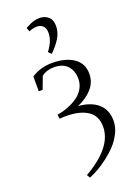

<svg xmlns="http://www.w3.org/2000/svg" viewBox="-190 -821 869 1201"><g transform="rotate(-20 244.5 -220.0)"><path d="M74.2 -314V-412.1Q134.8 -452.1 212.9 -452.1Q301.3 -452.1 355.2 -415.3Q409.2 -378.4 409.2 -309.1Q409.2 -252.4 371.3 -210.4Q333.5 -168.5 273.9 -143.1Q359.9 -135.7 405.5 -94.2Q451.2 -52.7 451.2 19Q451.2 58.6 431.9 98.4Q412.6 138.2 383.3 169.7Q354 201.2 317.6 229Q281.2 256.8 249.5 274.7Q217.8 292.5 190.9 303.2L178.2 282.2Q377 167.5 377 32.2Q377 -41.5 324.5 -75.7Q272 -109.9 181.2 -109.9Q160.6 -109.9 138.2 -107.9L134.8 -136.2Q172.4 -142.1 206.8 -155.3Q241.2 -168.5 270.3 -188.5Q299.3 -208.5 316.7 -238.3Q334 -268.1 334 -303.2Q334 -355.5 303.7 -389.2Q273.4 -422.9 212.9 -422.9Q165 -422.9 130.9 -396L100.1 -314ZM138.2 -711.9Q163.6 -725.1 174.6 -730Q185.5 -734.9 201.4 -739Q217.3 -743.2 234.9 -743.2Q268.1 -743.2 292 -723.1Q315.9 -703.1 315.9 -662.1Q315.9 -619.6 293 -581.8Q270 -543.9 231 -505.9L211.9 -524.9Q256.8 -582 256.8 -637.2Q256.8 -667.5 241.2 -682.9Q225.6 -698.2 201.2 -698.2Q174.8 -698.2 147.9 -686Z"/></g></svg>

Font: Dihjauti S
Style: Regular
Weight: 400
Designer: T. Christopher White
Version: Version 3.0.0